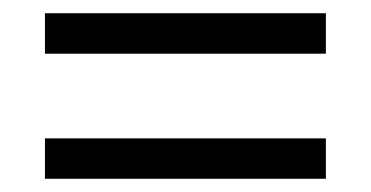

<svg xmlns="http://www.w3.org/2000/svg" viewBox="-20 -501 560 290"><path d="M472.2 -231H47.9V-292H472.2ZM472.2 -419.9H47.9V-481H472.2Z"/></svg>

Font: Creato Display
Style: Regular
Weight: 400
Version: Version 1.000